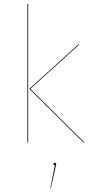

<svg xmlns="http://www.w3.org/2000/svg" viewBox="-20 -751 490 1011"><path d="M128.3 -730.6 124.3 -730.3V0H128.3ZM398.4 -517.2H392.9L134.3 -283.1L419.8 0H425.2L139.8 -283.1ZM268.9 105.9C264.7 105.9 261.9 108.7 261.9 112.7C261.9 116.6 264.3 119.1 268.9 119.5L245.1 240.9H247.6L273.6 124.2C275.5 117.4 275.9 115.7 275.9 112.7C275.9 108.7 273.2 105.9 268.9 105.9Z"/></svg>

Font: Fira Sans Four
Style: Regular
Weight: 100
Designer: Carrois Corporate & Edenspiekermann AG
Foundry: Carrois Corporate GbR & Edenspiekermann AG
Version: Version 4.203;PS 004.203;hotconv 1.0.88;makeotf.lib2.5.64775